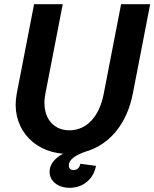

<svg xmlns="http://www.w3.org/2000/svg" viewBox="-20 -720 738 918"><path d="M313 178C377 178 427 137 439 73L364 63C361 82 349 93 332 93C317 93 309 85 309 71C309 45 336 23 392 4C504 -29 587 -128 615 -272L698 -700H559L476 -272C455 -162 394 -97 312 -97C225 -97 177 -171 197 -272L280 -700H143L60 -272C31 -120 129 3 282 15C241 36 217 67 217 101C217 146 257 178 313 178Z"/></svg>

Font: Uncut Sans
Style: Bold Italic
Weight: 700
Italic angle: -11°
Designer: Kasper Nordkvist
Foundry: UNCUT.wtf
Version: Version 1.304;Glyphs 3.2 (3246)